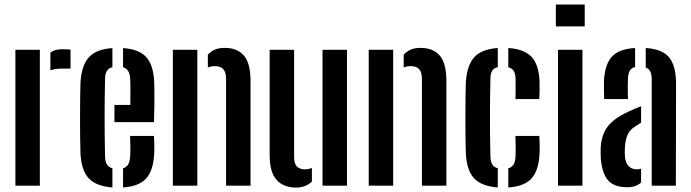

<svg xmlns="http://www.w3.org/2000/svg" viewBox="-20 -820 3052 848"><path d="M48 0V-600H156V0ZM202.5 -509.5V-587.5Q221 -602.5 254.5 -602.5Q265 -602.5 275.2 -602Q285.5 -601.5 291.5 -601V-517H255.5Q223.5 -517 202.5 -509.5Z M335.5 -141.5Q334.5 -170 334 -211.2Q333.5 -252.5 333.5 -297.8Q333.5 -343 334 -385Q334.5 -427 335.5 -457Q340.5 -532.5 373.2 -567.8Q406 -603 476.5 -607.5V-523.5Q460 -519 452.2 -507Q444.5 -495 444 -473Q443 -428.5 442.5 -386Q442 -343.5 442 -301.5Q442 -259.5 442.5 -217.2Q443 -175 444 -130.5Q444.5 -106.5 452 -94Q459.5 -81.5 476.5 -77V8Q405 2.5 372.2 -32.2Q339.5 -67 335.5 -141.5ZM523.5 8V-76.5Q539 -81.5 546.2 -94Q553.5 -106.5 555 -130.5Q556 -146 555.8 -168.8Q555.5 -191.5 554.5 -219.5H660Q661 -205.5 661.5 -182.5Q662 -159.5 661 -141.5Q657.5 -67 625.5 -31.8Q593.5 3.5 523.5 8ZM485.5 -280.5V-356.5H555.5Q556 -383.5 556 -406.8Q556 -430 555.8 -447.2Q555.5 -464.5 555 -473Q553.5 -494 546 -506.2Q538.5 -518.5 523.5 -523V-607.5Q593.5 -603 625.2 -568.5Q657 -534 661 -461Q661.5 -448 661.8 -419.2Q662 -390.5 661.8 -354Q661.5 -317.5 660 -280.5Z M743.5 0V-600H851.5V0ZM978.5 0V-473.5Q978 -502 965.8 -515Q953.5 -528 928.5 -528Q920.5 -528 913 -526.5Q905.5 -525 898 -521.5V-578.5Q911.5 -593 928.8 -600.8Q946 -608.5 972.5 -608.5Q1027.5 -608.5 1056.8 -575.2Q1086 -542 1086.5 -464.5V0Z M1171 -135.5V-600H1279V-126.5Q1279 -98 1290.8 -85Q1302.5 -72 1327.5 -72Q1342.5 -72 1357.5 -78.5V-18Q1329.5 8.5 1287.5 8.5Q1233 8.5 1202 -25Q1171 -58.5 1171 -135.5ZM1404.5 0V-600H1512.5V0Z M1608.5 0V-600H1716.5V0ZM1843.5 0V-473.5Q1843 -502 1830.8 -515Q1818.5 -528 1793.5 -528Q1785.5 -528 1778 -526.5Q1770.5 -525 1763 -521.5V-578.5Q1776.5 -593 1793.8 -600.8Q1811 -608.5 1837.5 -608.5Q1892.5 -608.5 1921.8 -575.2Q1951 -542 1951.5 -464.5V0Z M2037.5 -141.5Q2036.5 -170 2036 -211.2Q2035.5 -252.5 2035.5 -297.8Q2035.5 -343 2036 -385Q2036.5 -427 2037.5 -457Q2042.5 -532.5 2075 -567.8Q2107.5 -603 2178.5 -608V-523.5Q2161.5 -519.5 2154 -507.8Q2146.5 -496 2146 -473Q2145 -428.5 2144.5 -385.8Q2144 -343 2144 -301Q2144 -259 2144.5 -216.8Q2145 -174.5 2146 -130.5Q2146.5 -106.5 2154 -94Q2161.5 -81.5 2178.5 -77V8Q2107 2.5 2074.2 -32.2Q2041.5 -67 2037.5 -141.5ZM2225 8V-76.5Q2241 -81.5 2248.5 -94Q2256 -106.5 2257 -130.5Q2257.5 -146 2257.5 -168.8Q2257.5 -191.5 2256.5 -219.5H2362Q2363 -205.5 2363.5 -182.5Q2364 -159.5 2363 -141.5Q2359.5 -67 2327.5 -31.8Q2295.5 3.5 2225 8ZM2256.5 -382.5Q2257 -395 2257.2 -412.5Q2257.5 -430 2257.2 -446.5Q2257 -463 2257 -473Q2256 -496 2248.5 -507.5Q2241 -519 2225 -523V-608Q2296 -603 2328 -568.5Q2360 -534 2363 -461Q2363.5 -443 2363.2 -419.8Q2363 -396.5 2362 -382.5Z M2435 -703.5V-800H2562.5V-703.5ZM2444.5 0V-600H2552.5V0Z M2633.5 -121Q2633 -132 2632.8 -145Q2632.5 -158 2633 -169Q2635.5 -207 2648.5 -235.5Q2661.5 -264 2688.5 -286.5Q2715.5 -309 2761 -329.5Q2774 -335.5 2786.5 -340.8Q2799 -346 2811.5 -351V-278Q2806 -275 2800 -271.2Q2794 -267.5 2787.5 -263Q2760 -246.5 2750.8 -222.2Q2741.5 -198 2740 -169Q2739.5 -159.5 2739.5 -149.5Q2739.5 -139.5 2740 -129.5Q2742.5 -101.5 2756 -86.8Q2769.5 -72 2793.5 -72Q2802.5 -72 2811.5 -75V-14Q2789.5 7 2750.5 7Q2693 7 2666 -23.2Q2639 -53.5 2633.5 -121ZM2648.5 -382.5Q2648 -394.5 2647.5 -418.8Q2647 -443 2647.5 -461Q2650.5 -532.5 2681 -568Q2711.5 -603.5 2785 -608V-524Q2769.5 -520.5 2762 -508.5Q2754.5 -496.5 2753.5 -473Q2753 -463.5 2752.8 -446.5Q2752.5 -429.5 2752.8 -412Q2753 -394.5 2753.5 -382.5ZM2858.5 0V-469.5Q2858.5 -490.5 2852.5 -503.5Q2846.5 -516.5 2832 -521.5V-608Q2908 -603 2937.2 -564.2Q2966.5 -525.5 2966 -445L2965 0Z"/></svg>

Font: Big Shoulders Stencil Display Thin
Style: Bold
Weight: 700
Version: Version 2.001